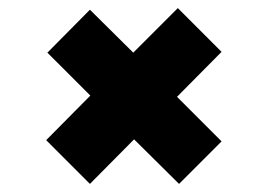

<svg xmlns="http://www.w3.org/2000/svg" viewBox="-20 -540 660 474"><path d="M422 -86 311 -196 202 -86 94 -194 203 -304 97 -410 202 -516 309 -410 419 -520 527 -412 417 -301 527 -191Z"/></svg>

Font: Literata Variable Black
Style: Regular
Weight: 900
Designer: Latin by Veronika Burian and Jose Scaglione. Greek by Irene Vlachou. Cyrillic by Vera Evstafieva.
Foundry: TypeTogether
Version: Version 3.021